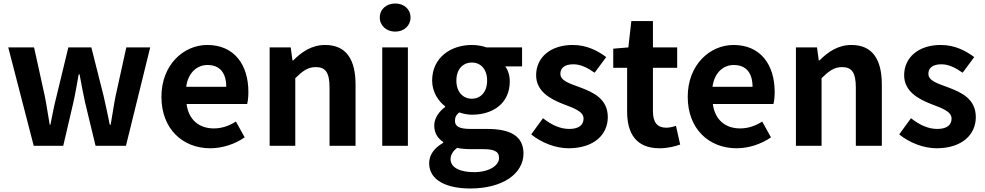

<svg xmlns="http://www.w3.org/2000/svg" viewBox="-20 -830 5608 1093"><path d="M172 0H340L397 -244C409 -296 417 -348 428 -407H433C444 -348 453 -297 465 -244L524 0H697L835 -560H699L638 -283C627 -229 620 -175 610 -120H605C593 -175 583 -229 570 -283L500 -560H369L302 -283C288 -230 278 -175 267 -120H263C253 -175 246 -229 235 -283L174 -560H27Z M1177 14C1247 14 1318 -10 1373 -48L1323 -138C1283 -113 1243 -99 1197 -99C1114 -99 1054 -147 1042 -238H1387C1391 -252 1394 -279 1394 -306C1394 -461 1314 -574 1160 -574C1025 -574 899 -461 899 -279C899 -95 1021 14 1177 14ZM1040 -336C1051 -418 1103 -460 1161 -460C1234 -460 1268 -412 1268 -336Z M1515 -560V0H1661V-385C1703 -426 1732 -448 1778 -448C1833 -448 1856 -417 1856 -331V0H2004V-349C2004 -490 1952 -574 1831 -574C1755 -574 1698 -535 1649 -486H1645L1635 -560Z M2156 0H2302V-560H2156ZM2230 -650C2280 -650 2317 -684 2317 -730C2317 -778 2280 -810 2230 -810C2180 -810 2142 -778 2142 -730C2142 -684 2180 -650 2230 -650Z M2657 243C2844 243 2960 157 2960 44C2960 -54 2888 -96 2753 -96H2658C2592 -96 2570 -112 2570 -142C2570 -164 2578 -177 2594 -190C2618 -182 2644 -177 2666 -177C2786 -177 2882 -241 2882 -367C2882 -402 2871 -433 2856 -452H2952V-560H2750C2727 -568 2697 -574 2666 -574C2547 -574 2440 -503 2440 -371C2440 -306 2476 -253 2514 -225V-221C2481 -197 2452 -158 2452 -116C2452 -70 2474 -41 2503 -22V-17C2452 12 2423 52 2423 99C2423 198 2525 243 2657 243ZM2666 -268C2617 -268 2578 -305 2578 -371C2578 -437 2616 -474 2666 -474C2716 -474 2753 -437 2753 -371C2753 -305 2715 -268 2666 -268ZM2679 150C2596 150 2545 123 2545 76C2545 53 2557 31 2582 12C2602 16 2626 19 2660 19H2728C2788 19 2821 29 2821 69C2821 113 2763 150 2679 150Z M3216 14C3363 14 3440 -65 3440 -163C3440 -267 3358 -304 3284 -332C3225 -354 3170 -369 3170 -410C3170 -442 3193 -464 3244 -464C3286 -464 3325 -444 3365 -416L3431 -505C3384 -540 3322 -574 3240 -574C3114 -574 3032 -503 3032 -402C3032 -309 3114 -266 3185 -238C3244 -215 3302 -197 3302 -155C3302 -120 3277 -96 3221 -96C3169 -96 3121 -118 3071 -157L3004 -65C3059 -19 3142 14 3216 14Z M3471 -444H3550V-196C3550 -70 3601 14 3735 14C3783 14 3822 3 3852 -7L3828 -114C3813 -108 3791 -103 3773 -103C3723 -103 3697 -132 3697 -196V-444H3835V-560H3697V-710H3574L3557 -560L3471 -553Z M4173 14C4243 14 4314 -10 4369 -48L4319 -138C4279 -113 4239 -99 4193 -99C4110 -99 4050 -147 4038 -238H4383C4387 -252 4390 -279 4390 -306C4390 -461 4310 -574 4156 -574C4021 -574 3895 -461 3895 -279C3895 -95 4017 14 4173 14ZM4036 -336C4047 -418 4099 -460 4157 -460C4230 -460 4264 -412 4264 -336Z M4511 -560V0H4657V-385C4699 -426 4728 -448 4774 -448C4829 -448 4852 -417 4852 -331V0H5000V-349C5000 -490 4948 -574 4827 -574C4751 -574 4694 -535 4645 -486H4641L4631 -560Z M5311 14C5458 14 5535 -65 5535 -163C5535 -267 5453 -304 5379 -332C5320 -354 5265 -369 5265 -410C5265 -442 5288 -464 5339 -464C5381 -464 5420 -444 5460 -416L5526 -505C5479 -540 5417 -574 5335 -574C5209 -574 5127 -503 5127 -402C5127 -309 5209 -266 5280 -238C5339 -215 5397 -197 5397 -155C5397 -120 5372 -96 5316 -96C5264 -96 5216 -118 5166 -157L5099 -65C5154 -19 5237 14 5311 14Z"/></svg>

Font: Kinto Sans
Style: Bold
Weight: 700
Designer: Authors: Ryoko NISHIZUKA  (kana & ideographs); Paul D. Hunt (Latin, Greek & Cyrillic); Wenlong ZHANG  (bopomofo); Sandol
Foundry: Adobe Systems Incorporated, ookami Inc.
Version: Version 0.001